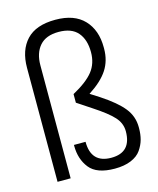

<svg xmlns="http://www.w3.org/2000/svg" viewBox="-121 -895 813 991"><g transform="rotate(-15 285.5 -400.0)"><path d="M262 -370V-416Q339 -458 372 -500Q405 -542 405 -602Q405 -669 372 -707.5Q339 -746 270 -746Q202 -746 168.5 -707.5Q135 -669 135 -604V0H65V-609Q65 -703 115.5 -757Q166 -811 270 -811Q371 -811 423 -756Q475 -701 475 -609V-602Q475 -538 443.5 -489.5Q412 -441 342 -396L392 -364Q471 -312 507 -267Q543 -222 543 -164V-159Q543 -126 535.5 -98.5Q528 -71 510 -45Q492 -19 456 -4Q420 11 369 11Q273 11 234.5 -37.5Q196 -86 196 -157V-162H258Q258 -48 366 -48Q473 -48 473 -161Q473 -204 442 -238Q411 -272 339 -319Z"/></g></svg>

Font: Cooper Hewitt
Style: Book
Weight: 705
Designer: Village Type and Design LLC
Foundry: Cooper Hewitt Smithsonian Design Museum
Version: 1.000; ttfautohint (v1.8.1)